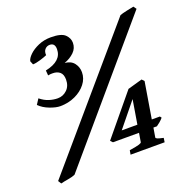

<svg xmlns="http://www.w3.org/2000/svg" viewBox="-113 -713 828 838"><g transform="rotate(-20 301.0 -294.0)"><path d="M602.1 -589.4 100.1 -1.5Q88.9 3.9 67.1 7.6Q45.4 11.2 32.7 14.6L23.4 0L526.9 -587.4Q536.6 -591.3 559.3 -596.2Q582 -601.1 592.3 -603ZM283.7 -411.1Q283.7 -381.8 264.6 -357.4Q245.6 -333 213.9 -318.4Q182.1 -303.7 144.5 -303.7Q125 -303.7 96.7 -314.5Q68.4 -325.2 49.8 -343.8L65.9 -368.7Q85.9 -352.5 106.2 -346.2Q126.5 -339.8 146 -339.8Q170.9 -339.8 189.2 -357.4Q207.5 -375 207.5 -404.8Q207.5 -428.7 194.8 -439.5Q182.1 -450.2 162.1 -450.2Q155.8 -450.2 151.9 -450Q147.9 -449.7 140.1 -448.2L138.2 -471.7Q215.8 -487.8 215.8 -543Q215.8 -571.3 191.9 -571.3Q178.7 -571.3 169.7 -561.5Q160.6 -551.8 162.1 -534.2Q150.4 -528.8 129.2 -522.5Q107.9 -516.1 94.7 -516.1L87.9 -532.7Q90.3 -545.9 106.7 -561.8Q123 -577.6 149.4 -589.1Q175.8 -600.6 207.5 -600.6Q255.9 -600.6 273.2 -583.7Q290.5 -566.9 290.5 -545.4Q290.5 -520 272.2 -502.2Q253.9 -484.4 226.6 -474.6Q255.9 -471.7 269.8 -453.1Q283.7 -434.6 283.7 -411.1ZM542.5 -105.5Q536.1 -97.7 526.4 -89.4Q516.6 -81.1 510.3 -77.1H494.1L486.8 -33.7Q486.3 -30.3 493.2 -27.1Q500 -23.9 521 -19.5L518.1 0H359.9L363.3 -19.5Q397.9 -24.9 408.9 -28.6Q419.9 -32.2 420.4 -36.1L427.2 -77.1H306.2L296.4 -87.4L449.7 -272.9Q463.4 -276.9 483.6 -282.5Q503.9 -288.1 517.1 -292L527.3 -281.2L499.5 -112.8H537.1ZM432.6 -112.8 451.2 -225.1 359.9 -112.8Z"/></g></svg>

Font: Gentium Book Plus
Style: Bold Italic
Weight: 700
Italic angle: -8°
Designer: Victor Gaultney, Annie Olsen, Iska Routamaa, Becca Hirsbrunner
Foundry: SIL International
Version: Version 6.101